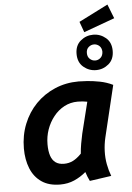

<svg xmlns="http://www.w3.org/2000/svg" viewBox="-62 -985 719 1044"><g transform="rotate(-5 297.5 -463.0)"><path d="M224.2 13.8Q162.8 13.8 122.8 -13.6Q82.8 -41 63.2 -89.2Q43.8 -137.5 43.8 -198.2Q43.8 -269.8 68.5 -331.5Q93.2 -393.2 137.5 -438.9Q181.8 -484.5 241.8 -510.2Q301.8 -536 372 -536Q386.8 -536 417.8 -534Q448.8 -532 486.5 -524.8Q524.2 -517.5 558 -501L490.5 -220.2Q481.8 -183.2 480.5 -146.1Q479.2 -109 485.6 -74.5Q492 -40 504 -8.8L385.8 8.2Q379.8 -3.8 374.9 -15.8Q370 -27.8 365.5 -42Q336 -16.8 301 -1.5Q266 13.8 224.2 13.8ZM254.5 -96.8Q281.5 -96.8 303.9 -108.1Q326.2 -119.5 349.8 -143.8Q351.5 -169.2 356.6 -198.4Q361.8 -227.5 367.2 -251.8L409.5 -422Q395.5 -424.5 383.9 -425.8Q372.2 -427 357.2 -427Q317.2 -427 283.6 -409Q250 -391 225.4 -360Q200.8 -329 187.2 -290.4Q173.8 -251.8 173.8 -209.8Q173.8 -173 182.2 -147.6Q190.8 -122.2 208.6 -109.5Q226.5 -96.8 254.5 -96.8ZM472.5 -589Q434 -589 404 -614.2Q374 -639.5 374 -685.8Q374 -732 404 -757.1Q434 -782.2 472.5 -782.2Q511.5 -782.2 541.4 -757.1Q571.2 -732 571.2 -685.8Q571.2 -639.5 541.4 -614.2Q511.5 -589 472.5 -589ZM472.5 -641.5Q489 -641.5 501.6 -653Q514.2 -664.5 515 -685.8Q514.2 -706.8 501.6 -718Q489 -729.2 472.5 -729.2Q456.5 -729.2 443.4 -718Q430.2 -706.8 430.2 -685.8Q430.2 -664.5 443.4 -653Q456.5 -641.5 472.5 -641.5ZM426 -800.2 405 -858.2 564.5 -938.8 594.8 -861.5Z"/></g></svg>

Font: Ubuntu Sans
Style: Italic
Weight: 400
Italic angle: -13.5°
Designer: Dalton Maag Ltd
Foundry: Dalton Maag Ltd
Version: Version 1.006